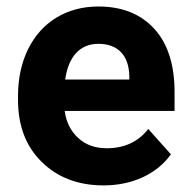

<svg xmlns="http://www.w3.org/2000/svg" viewBox="-20 -558 581 588"><path d="M297.4 9.8C385.3 9.8 460.9 -25.4 503.4 -85.4L434.1 -163.1C403.3 -123.5 360.8 -104 306.6 -104C271.5 -104 242.7 -114.3 219.7 -135.3C196.8 -156.2 182.6 -183.6 178.2 -218.3H514.6V-275.9C514.6 -359.4 494.1 -424.3 452.6 -469.7C411.1 -515.1 354 -538.1 281.7 -538.1C233.4 -538.1 190.9 -526.9 153.3 -504.4C78.1 -459 35.2 -371.1 35.2 -265.1V-251.5C35.2 -172.4 59.6 -108.9 108.4 -61.5C156.7 -14.2 219.7 9.8 297.4 9.8ZM281.2 -423.8C341.3 -423.8 374.5 -388.2 376 -325.7V-314.5H179.7C189.5 -384.8 225.1 -423.8 281.2 -423.8Z"/></svg>

Font: Shabnam
Style: Bold
Weight: 700
Foundry: DejaVu fonts team - Redesigned by Saber Rastikerdar - Based on Vazir font
Version: Version 5.0.1